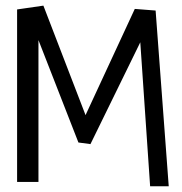

<svg xmlns="http://www.w3.org/2000/svg" viewBox="-20 -648 649 685"><path d="M117.2 -504.9V1H41V-614.3L134.8 -627.9L285.2 -237.3L460.9 -616.2L535.2 -610.4L582 16.6H515.6L480.5 -497.1L302.7 -133.8L259.8 -139.6Z"/></svg>

Font: Poor Story
Style: Regular
Weight: 400
Designer: YoonDesign Inc.
Foundry: YoonDesign Inc.
Version: Version 3.00